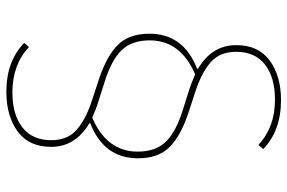

<svg xmlns="http://www.w3.org/2000/svg" viewBox="-170 -580 904 604"><g transform="rotate(-90 282.0 -278.0)"><path d="M457 -259Q457 -316 425.5 -348Q394 -380 326 -401L260 -422Q243 -427 214 -440Q107 -394 107 -297Q107 -240 138.5 -208Q170 -176 238 -155L304 -134Q321 -129 350 -116Q457 -162 457 -259ZM442 13Q442 83 393.5 118.5Q345 154 269 154Q173 154 115 98L128 83Q184 135 270 135Q341 135 381 103.5Q421 72 421 13Q421 -39 388 -67.5Q355 -96 297 -115L230 -137Q157 -161 121.5 -196.5Q86 -232 86 -296Q86 -403 196 -446V-449Q122 -493 122 -569Q122 -639 170.5 -674.5Q219 -710 295 -710Q391 -710 449 -654L436 -639Q380 -691 294 -691Q223 -691 183 -659.5Q143 -628 143 -569Q143 -517 176 -488.5Q209 -460 267 -441L334 -419Q407 -395 442.5 -359.5Q478 -324 478 -260Q478 -153 368 -110V-107Q442 -63 442 13Z"/></g></svg>

Font: IBM Plex Sans Thin
Style: Regular
Weight: 100
Designer: Mike Abbink, Paul van der Laan, Pieter van Rosmalen
Foundry: Bold Monday
Version: Version 3.0